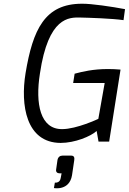

<svg xmlns="http://www.w3.org/2000/svg" viewBox="-20 -759 690 1029"><path d="M269 249C269 249 352 265 366 180L378 99C380 85 377 75 361 75H315C301 75 291 83 288 99L281 148C278 163 287 170 300 170H310L306 192C304 202 301 221 274 220ZM117 -367C89 -197 119 6 305 7C381 7 466 -28 498 -57L508 0H565L626 -386C602 -388 580 -389 559 -389C478 -389 422 -375 380 -364L372 -314H541L507 -122C507 -122 391 -67 313 -67C196 -66 168 -202 194 -365C239 -670 351 -666 410 -665C456 -664 582 -660 642 -651L650 -710C582 -723 468 -740 419 -739C220 -739 156 -601 117 -367Z"/></svg>

Font: Exo
Style: Regular Italic
Weight: 400
Designer: Natanael Gama
Version: Version 1.00